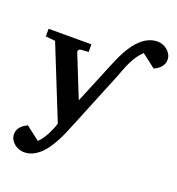

<svg xmlns="http://www.w3.org/2000/svg" viewBox="-152 -756 1021 1109"><g transform="rotate(20 358.5 -201.5)"><path d="M716.8 -554.2Q716.8 -540 711.9 -528.3Q707 -516.6 699 -507.6Q690.9 -498.5 680.4 -491.5Q669.9 -484.4 659.2 -479L574.2 -543.9Q554.2 -525.4 539.8 -503.7Q525.4 -481.9 513.9 -458.3Q502.4 -434.6 493.2 -409.7Q483.9 -384.8 474.1 -359.9L331.1 -9.8Q321.8 13.2 310.5 39.8Q299.3 66.4 285.2 93Q271 119.6 254.2 144.5Q237.3 169.4 216.6 188.7Q195.8 208 171.4 219.5Q147 231 118.2 231Q103.5 231 87.9 225.3Q72.3 219.7 59.3 209.5Q46.4 199.2 38.1 184.3Q29.8 169.4 29.8 150.9Q29.8 137.2 34.9 125.7Q40 114.3 48.1 105.2Q56.2 96.2 66.7 89.4Q77.1 82.5 87.9 77.1L172.9 142.1Q186.5 129.4 198.5 111.8Q210.4 94.2 220 75.4Q229.5 56.6 236.6 39.1Q243.7 21.5 247.1 8.8L68.8 -435.1L9.8 -440.9V-487.8H272.9V-440.9L227.1 -438Q217.8 -437 213.4 -430.7Q209 -424.3 211.9 -416L314.9 -159.2L416 -403.8Q425.3 -426.3 436.5 -452.1Q447.8 -478 461.7 -503.7Q475.6 -529.3 492.7 -552.7Q509.8 -576.2 530.3 -594.2Q550.8 -612.3 575.2 -623Q599.6 -633.8 628.9 -633.8Q643.6 -633.8 659.2 -628.2Q674.8 -622.6 687.5 -612.1Q700.2 -601.6 708.5 -586.9Q716.8 -572.3 716.8 -554.2Z"/></g></svg>

Font: Charis SIL Phon
Style: Bold
Weight: 700
Foundry: SIL International
Version: Version 5.000